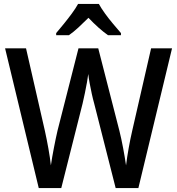

<svg xmlns="http://www.w3.org/2000/svg" viewBox="-20 -961 906 981"><path d="M859 -714 687 0H571L461 -433Q455 -454 449 -481.5Q443 -509 438 -536Q433 -563 431 -583Q429 -567 424.5 -541Q420 -515 414 -486.5Q408 -458 402 -432L293 0H178L6 -714H113L209 -294Q219 -249 227.5 -201Q236 -153 240 -116Q246 -157 255.5 -206Q265 -255 274 -294L381 -714H482L590 -293Q600 -253 609 -205Q618 -157 624 -116Q629 -157 637.5 -204.5Q646 -252 656 -295L752 -714ZM485 -941Q497 -919 516.5 -892Q536 -865 558 -839Q580 -813 598 -792V-781H532Q484 -815 432 -870Q406 -844 380.5 -820.5Q355 -797 332 -781H267V-792Q285 -813 306.5 -839.5Q328 -866 347.5 -892.5Q367 -919 379 -941Z"/></svg>

Font: Noto Sans Thai SemCond Med
Style: Regular
Weight: 500
Width: 4
Designer: Monotype Design Team
Foundry: Monotype Imaging Inc.
Version: Version 2.002; ttfautohint (v1.8.4.7-5d5b)